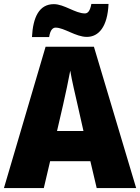

<svg xmlns="http://www.w3.org/2000/svg" viewBox="-20 -953 710 973"><path d="M142 -765H229C235 -805 250 -813 262 -813C305 -813 364 -766 420 -766C480 -766 525 -817 530 -933H443C436 -895 424 -885 410 -885C362 -885 305 -932 253 -932C178 -932 147 -865 142 -765ZM470 0H670L456 -716H211L0 0H202L234 -136H438ZM373 -422 403 -289H269L300 -423C311 -472 328 -550 336 -595C343 -550 363 -466 373 -422Z"/></svg>

Font: Noto Sans Georgian SemiCondensed Black
Style: Regular
Weight: 900
Width: 4
Designer: Monotype Design Team, Akaki Razmadze
Foundry: Google LLC
Version: Version 2.005